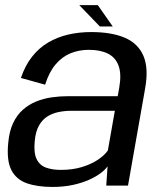

<svg xmlns="http://www.w3.org/2000/svg" viewBox="-20 -723 632 748"><path d="M184.2 5.3Q227.7 5.3 263.3 -2.4Q298.9 -10.1 326.4 -22.4Q353.8 -34.6 372.2 -48.5Q390.5 -62.3 399 -75.2L394 0H478.7L545.2 -377.2Q559.6 -457 538.8 -505.4Q517.9 -553.9 466.2 -576Q414.5 -598.1 335.4 -598.1Q288.4 -598.1 246.2 -588.4Q203.9 -578.6 168.1 -557.7Q132.3 -536.7 105.2 -502.5Q78.1 -468.4 61.4 -419.3L155.8 -393.1Q171.3 -442.3 196.6 -472.1Q221.8 -501.9 254.7 -515.4Q287.6 -528.9 325.9 -528.9Q370.9 -528.9 400.5 -514.1Q430.2 -499.2 442 -466.8Q453.8 -434.4 444.6 -381.8L438.6 -348.3H244.9Q213.6 -348.3 181.8 -343.8Q150 -339.3 121.2 -327.7Q92.5 -316 69.3 -295.6Q46.1 -275.3 31.1 -243.5Q16.1 -211.7 12.1 -166.6Q5.2 -98.1 24.1 -60.9Q43 -23.7 84.2 -9.2Q125.3 5.3 184.2 5.3ZM217.1 -61.1Q183.4 -61.1 158.7 -70.2Q134 -79.4 122.4 -103.8Q110.8 -128.2 115.4 -174.1Q118.8 -210.9 131.9 -234Q145 -257.1 165 -269.5Q184.9 -281.9 208.9 -286.6Q232.8 -291.4 258.2 -291.4H427.4L400.2 -136.8Q387.7 -118.4 361.9 -101Q336.1 -83.5 299.4 -72.3Q262.7 -61.1 217.1 -61.1ZM369.1 -619.8H419.3L361 -703.1H288.8Z"/></svg>

Font: Anybody Thin
Style: Italic
Weight: 100
Italic angle: -10°
Designer: Tyler Finck
Foundry: Etcetera Type Company
Version: Version 1.114;gftools[0.9.25]